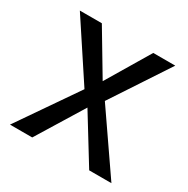

<svg xmlns="http://www.w3.org/2000/svg" viewBox="-122 -609 703 718"><g transform="rotate(30 230.0 -250.0)"><path d="M186 -254 24 -500H119L230 -314L341 -500H436L274 -254L449 0H353L230 -200L107 0H11Z"/></g></svg>

Font: Sarabun
Style: Regular
Weight: 400
Designer: Suppakit Chalermlarp | Katatrad Co.,Ltd.
Foundry: Cadson Demak Co.,Ltd.
Version: Version 1.000; ttfautohint (v1.6)